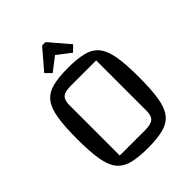

<svg xmlns="http://www.w3.org/2000/svg" viewBox="-236 -965 1109 1109"><g transform="rotate(-45 318.0 -411.0)"><path d="M65 -312Q65 -414 75.5 -478.5Q86 -543 113 -578Q140 -613 189.5 -626.5Q239 -640 318 -640Q396 -640 446 -626.5Q496 -613 523 -577.5Q550 -542 560.5 -478Q571 -414 571 -312Q571 -210 560.5 -146Q550 -82 523 -47Q496 -12 446 1.5Q396 15 318 15Q239 15 189.5 1.5Q140 -12 113 -47Q86 -82 75.5 -146Q65 -210 65 -312ZM172 -70H378Q426 -70 445 -86Q464 -102 464 -143V-555H257Q209 -555 190.5 -539Q172 -523 172 -482ZM235 -681 200 -715 299 -831Q304 -837 309 -837H327Q333 -837 337 -831L436 -715L401 -681L318 -745Z"/></g></svg>

Font: Changa
Style: Regular
Weight: 400
Designer: Eduardo Rodriguez Tunni
Foundry: Eduardo Rodriguez Tunni
Version: Version 3.003